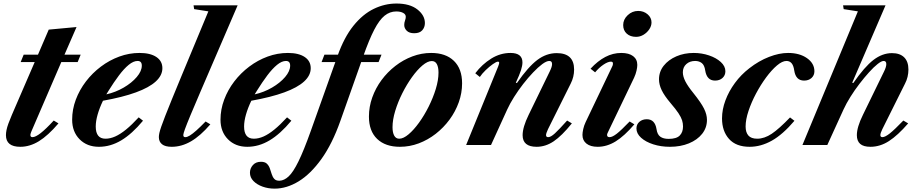

<svg xmlns="http://www.w3.org/2000/svg" viewBox="-20 -842 5345 1115"><path d="M98 10.5Q14.5 10.5 14.5 -57Q14.5 -70.5 17.8 -86.8Q21 -103 28.8 -124.5Q36.5 -146 49 -175L181.5 -481.5H100L117.5 -524.5H200.5L263 -670L424.5 -685L354.5 -524.5H448.5L431 -481.5H336L168 -92Q164.5 -84 162.2 -78.5Q160 -73 158.8 -69.2Q157.5 -65.5 157 -62.8Q156.5 -60 156.5 -57.5Q156.5 -45.5 168.5 -45.5Q186 -45.5 216 -68.8Q246 -92 292 -142L319.5 -125.5Q259 -54.5 206 -22Q153 10.5 98 10.5Z M554.5 10.5Q485.5 10.5 442.2 -33.2Q399 -77 399 -147Q399 -206.5 420.2 -263.2Q441.5 -320 479 -369Q516.5 -418 566 -455.2Q615.5 -492.5 672.8 -513.5Q730 -534.5 790.5 -534.5Q853 -534.5 888 -511Q923 -487.5 923 -446Q923 -404 884.5 -368.8Q846 -333.5 769.2 -305.5Q692.5 -277.5 578 -257Q558 -215.5 547 -177Q536 -138.5 536 -107.5Q536 -36.5 592.5 -36.5Q620 -36.5 649.2 -49.5Q678.5 -62.5 712 -89.8Q745.5 -117 785.5 -160.5L810.5 -141Q746.5 -64 684 -26.8Q621.5 10.5 554.5 10.5ZM597.5 -294Q651 -306 698 -333.2Q745 -360.5 774.2 -394.8Q803.5 -429 803.5 -461Q803.5 -488 779 -488Q755 -488 727.5 -465.5Q700 -443 670.8 -404Q641.5 -365 611 -316Z M977.5 10.5Q939.5 10.5 921 -4.2Q902.5 -19 902.5 -46Q902.5 -56 905.5 -69.8Q908.5 -83.5 916.5 -106.8Q924.5 -130 939.2 -167.8Q954 -205.5 977.2 -262.8Q1000.5 -320 1034.5 -402L1190 -776L1107.5 -789L1104 -811H1360L1143.5 -308Q1107.5 -224.5 1085.8 -172Q1064 -119.5 1054.2 -92.5Q1044.5 -65.5 1044.5 -58.5Q1044.5 -51.5 1047.2 -48.5Q1050 -45.5 1056.5 -45.5Q1067 -45.5 1082.5 -55Q1098 -64.5 1120.5 -84.5Q1143 -104.5 1174 -136.5L1201.5 -120Q1144 -53 1089.2 -21.2Q1034.5 10.5 977.5 10.5Z M1416 10.5Q1347 10.5 1303.8 -33.2Q1260.5 -77 1260.5 -147Q1260.5 -206.5 1281.8 -263.2Q1303 -320 1340.5 -369Q1378 -418 1427.5 -455.2Q1477 -492.5 1534.2 -513.5Q1591.5 -534.5 1652 -534.5Q1714.5 -534.5 1749.5 -511Q1784.5 -487.5 1784.5 -446Q1784.5 -404 1746 -368.8Q1707.5 -333.5 1630.8 -305.5Q1554 -277.5 1439.5 -257Q1419.5 -215.5 1408.5 -177Q1397.5 -138.5 1397.5 -107.5Q1397.5 -36.5 1454 -36.5Q1481.5 -36.5 1510.8 -49.5Q1540 -62.5 1573.5 -89.8Q1607 -117 1647 -160.5L1672 -141Q1608 -64 1545.5 -26.8Q1483 10.5 1416 10.5ZM1459 -294Q1512.5 -306 1559.5 -333.2Q1606.5 -360.5 1635.8 -394.8Q1665 -429 1665 -461Q1665 -488 1640.5 -488Q1616.5 -488 1589 -465.5Q1561.5 -443 1532.2 -404Q1503 -365 1472.5 -316Z M1956.5 -139.5Q1909.5 -6.5 1847 80.8Q1784.5 168 1714.8 210.8Q1645 253.5 1574.5 253.5Q1537.5 253.5 1504.8 241.8Q1472 230 1451.8 209.2Q1431.5 188.5 1431.5 161Q1431.5 136 1448.5 116.8Q1465.5 97.5 1495.5 97.5Q1518.5 97.5 1530 108.8Q1541.5 120 1547.2 136.5Q1553 153 1558 169.5Q1563 186 1573 197Q1583 208 1603.5 207.5Q1630.5 206.5 1656.5 182.2Q1682.5 158 1713.2 95.5Q1744 33 1785 -82L1940 -517Q1978.5 -625.5 2032.5 -692.5Q2086.5 -759.5 2150.5 -790.5Q2214.5 -821.5 2282.5 -821.5Q2360 -821.5 2403.8 -787.2Q2447.5 -753 2447.5 -708Q2447.5 -683.5 2432.2 -666.2Q2417 -649 2385.5 -649Q2356.5 -649 2342 -663.5Q2327.5 -678 2327.5 -697Q2327.5 -710.5 2332 -722.5Q2336.5 -734.5 2336.5 -744.5Q2336.5 -759 2321 -767.2Q2305.5 -775.5 2281 -775.5Q2244 -775.5 2213.5 -751Q2183 -726.5 2153.5 -669.8Q2124 -613 2089.5 -515.5ZM2195.5 -524.5 2178.5 -481.5H1847.5L1864 -524.5Z M2302.5 10.5Q2218 10.5 2170.2 -35.2Q2122.5 -81 2122.5 -165Q2122.5 -222 2141.8 -276Q2161 -330 2195.5 -376.8Q2230 -423.5 2275.8 -459Q2321.5 -494.5 2374.8 -514.5Q2428 -534.5 2484 -534.5Q2568.5 -534.5 2616 -488.5Q2663.5 -442.5 2663.5 -358Q2663.5 -302 2644.2 -248Q2625 -194 2590.5 -147.2Q2556 -100.5 2510.5 -65Q2465 -29.5 2412 -9.5Q2359 10.5 2302.5 10.5ZM2298.5 -36.5Q2322.5 -36.5 2352.8 -62Q2383 -87.5 2413.5 -129.8Q2444 -172 2469.5 -223Q2495 -274 2510.8 -325.5Q2526.5 -377 2526.5 -420.5Q2526.5 -451.5 2517 -469.5Q2507.5 -487.5 2487.5 -487.5Q2463.5 -487.5 2433.2 -462Q2403 -436.5 2372.5 -394Q2342 -351.5 2316.5 -300.8Q2291 -250 2275.2 -198.2Q2259.5 -146.5 2259.5 -103.5Q2259.5 -72.5 2269.2 -54.5Q2279 -36.5 2298.5 -36.5Z M3096.5 10.5Q3015 10.5 3015 -57Q3015 -103.5 3050 -175L3172.5 -427Q3179.5 -441.5 3182.8 -451.8Q3186 -462 3186 -470Q3186 -488 3170 -488Q3154 -488 3129.2 -469.8Q3104.5 -451.5 3075.8 -421.2Q3047 -391 3018.2 -354Q2989.5 -317 2965.2 -278.5Q2941 -240 2925.5 -206L2831.5 0H2687L2873 -456Q2879 -472.5 2879 -476.5Q2879 -484 2871.5 -484Q2862.5 -484 2842 -469.5Q2821.5 -455 2800.2 -434.5Q2779 -414 2766.5 -395L2740 -416.5Q2780 -469 2832.8 -501.8Q2885.5 -534.5 2944.5 -534.5Q3014 -534.5 3014 -479.5Q3014 -461 3005.5 -434.2Q2997 -407.5 2975.5 -361.5L2982 -360Q3047.5 -454 3100.2 -493.8Q3153 -533.5 3213 -533.5Q3314 -533.5 3314 -438Q3314 -395 3294 -356L3162.5 -92Q3157.5 -81 3154.2 -72Q3151 -63 3151 -57.5Q3151 -45.5 3163.5 -45.5Q3178.5 -45.5 3202.5 -67.5Q3226.5 -89.5 3273.5 -142L3301 -125.5Q3242.5 -53 3195.2 -21.2Q3148 10.5 3096.5 10.5Z M3451 10.5Q3409 10.5 3385.8 -8Q3362.5 -26.5 3362.5 -58.5Q3362.5 -72 3367 -92.5Q3371.5 -113 3381 -133L3535 -455.5Q3538.5 -462.5 3539 -466.8Q3539.5 -471 3539.5 -474Q3539.5 -484 3527.5 -484Q3510.5 -484 3484.8 -466.8Q3459 -449.5 3436 -422L3409.5 -443Q3451 -488 3495.2 -511.2Q3539.5 -534.5 3588 -534.5Q3632.5 -534.5 3656.8 -516Q3681 -497.5 3681 -465Q3681 -452 3676.5 -431.8Q3672 -411.5 3662.5 -391L3510 -73Q3506.5 -66.5 3506 -63.5Q3505.5 -60.5 3505.5 -58Q3505.5 -45.5 3520 -45.5Q3536 -45.5 3561.8 -65.5Q3587.5 -85.5 3636.5 -136.5L3664 -120Q3606.5 -52.5 3555.5 -21Q3504.5 10.5 3451 10.5ZM3674 -628Q3640 -628 3619.5 -646.8Q3599 -665.5 3599 -696.5Q3599 -729 3625.2 -753.8Q3651.5 -778.5 3686 -778.5Q3718 -778.5 3740.8 -759Q3763.5 -739.5 3763.5 -712Q3763.5 -691 3750.5 -671.8Q3737.5 -652.5 3717.2 -640.2Q3697 -628 3674 -628Z M3870.5 10.5Q3818 10.5 3773.8 -3.8Q3729.5 -18 3702.8 -42.2Q3676 -66.5 3676 -96Q3676 -119.5 3693 -134.5Q3710 -149.5 3736 -149.5Q3760 -149.5 3774 -135Q3788 -120.5 3792.5 -92.5Q3797 -60.5 3814.8 -48Q3832.5 -35.5 3863 -35.5Q3908.5 -35.5 3927.5 -55Q3946.5 -74.5 3946.5 -107.5Q3946.5 -126 3941 -143.5Q3935.5 -161 3920.2 -184.2Q3905 -207.5 3874.5 -243Q3838 -286 3822.5 -318.5Q3807 -351 3807 -381Q3807 -426 3834.5 -460.5Q3862 -495 3907.8 -514.8Q3953.5 -534.5 4008.5 -534.5Q4055.5 -534.5 4097.5 -520.2Q4139.5 -506 4166 -481.8Q4192.5 -457.5 4192.5 -428Q4192.5 -404.5 4175.8 -389.2Q4159 -374 4132.5 -374Q4085 -374 4075.5 -432Q4071 -464 4055.2 -476Q4039.5 -488 4017 -488Q3986 -488 3965.8 -470Q3945.5 -452 3945.5 -422Q3945.5 -398 3960.2 -369.2Q3975 -340.5 4005.5 -303Q4051.5 -245.5 4068.5 -211.2Q4085.5 -177 4085.5 -146Q4085.5 -100 4057.5 -64.8Q4029.5 -29.5 3980.8 -9.5Q3932 10.5 3870.5 10.5Z M4333.5 10.5Q4254.5 10.5 4213.8 -35Q4173 -80.5 4173 -154.5Q4173 -206 4192.8 -259Q4212.5 -312 4248 -360.2Q4283.5 -408.5 4331.5 -445.5Q4386.5 -488.5 4445.8 -511.5Q4505 -534.5 4556.5 -534.5Q4623.5 -534.5 4666.5 -504.2Q4709.5 -474 4709.5 -428Q4709.5 -404.5 4692.8 -389.2Q4676 -374 4649.5 -374Q4601.5 -374 4592.5 -432Q4588.5 -461 4577.2 -474.5Q4566 -488 4547 -488Q4523 -488 4492 -461.8Q4461 -435.5 4429.2 -392.5Q4397.5 -349.5 4370.5 -298.8Q4343.5 -248 4326.8 -197.8Q4310 -147.5 4310 -107.5Q4310 -73.5 4326 -55Q4342 -36.5 4377.5 -36.5Q4419 -36.5 4461.8 -65.2Q4504.5 -94 4568 -160L4593.5 -140.5Q4525.5 -60.5 4462 -25Q4398.5 10.5 4333.5 10.5Z M5035 10.5Q4994.5 10.5 4975.2 -6.5Q4956 -23.5 4956 -57Q4956 -80.5 4964.8 -109.8Q4973.5 -139 4991.5 -175.5L5114 -427Q5127 -453 5127 -470Q5127 -488 5111.5 -488Q5099 -488 5076.5 -470.2Q5054 -452.5 5026.8 -422.2Q4999.5 -392 4971.2 -355.2Q4943 -318.5 4918.8 -279.8Q4894.5 -241 4878.5 -206L4784.5 0H4640L4962 -776L4879.5 -789L4876 -811H5122.5L4929 -361.5L4935.5 -360Q5000.5 -454 5052.2 -493.8Q5104 -533.5 5160 -533.5Q5206 -533.5 5230.8 -509Q5255.5 -484.5 5255.5 -438Q5255.5 -417 5250.5 -396Q5245.5 -375 5235.5 -356L5104 -92Q5098.5 -81 5095.5 -72Q5092.5 -63 5092.5 -57.5Q5092.5 -45.5 5104.5 -45.5Q5120 -45.5 5147.8 -67.5Q5175.5 -89.5 5226 -142L5254 -125.5Q5194 -56 5142.5 -22.8Q5091 10.5 5035 10.5Z"/></svg>

Font: Libre Caslon Text
Style: Italic
Weight: 400
Italic angle: -22.583°
Designer: Pablo Impallari, Rodrigo Fuenzalida, Katja Schimmel
Foundry: Pablo Impallari, Rodrigo Fuenzalida
Version: Version 2.000